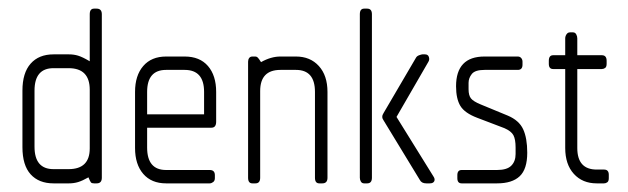

<svg xmlns="http://www.w3.org/2000/svg" viewBox="-20 -425 1455 445"><path d="M204 0H198Q193 0 191 -2Q189 -4 185 -14Q171 -6 161 -3Q151 0 140 0H104Q70 0 51 -21Q32 -42 32 -84V-215Q32 -256 51 -277.5Q70 -299 104 -299H140Q151 -299 161 -296Q171 -293 188 -283V-392Q188 -405 198 -405H204Q216 -405 216 -392V-13Q216 0 204 0ZM188 -217Q188 -267 139 -267H104Q60 -267 60 -215V-85Q60 -33 104 -33H139Q188 -33 188 -81Z M470 -129H321V-83Q321 -31 365 -31H466Q478 -31 478 -19V-12Q478 -6 474 -3Q470 0 466 0H365Q331 0 312 -22Q293 -44 293 -82V-212Q293 -250 312 -272Q331 -294 365 -294H408Q443 -294 462 -272Q481 -250 481 -212V-143Q481 -129 470 -129ZM453 -212Q453 -263 408 -263H365Q321 -263 321 -212V-160H453Z M727 0H720Q710 0 710 -13V-212Q710 -263 666 -263H630Q583 -263 583 -214V-13Q583 0 572 0H565Q555 0 555 -13V-282Q555 -287 557.5 -290.5Q560 -294 565 -294H572Q575 -294 577.5 -291.5Q580 -289 585 -281Q608 -294 630 -294H666Q699 -294 719 -272Q739 -250 739 -212V-13Q739 0 727 0Z M976 0H968Q957 0 953 -8L869 -146Q863 -154 869 -163L944 -291Q946 -295 951.5 -297Q957 -299 959 -299H965Q972 -299 974 -293Q976 -287 973 -282L899 -154L984 -17Q989 -10 986.5 -5Q984 0 976 0ZM831 0H824Q819 0 816.5 -4Q814 -8 814 -13V-392Q814 -405 824 -405H831Q842 -405 842 -392V-13Q842 0 831 0Z M1132 0H1050Q1040 0 1040 -12V-19Q1040 -31 1050 -31H1132Q1155 -31 1165 -41Q1175 -51 1175 -68V-83Q1175 -102 1170 -111.5Q1165 -121 1149 -128L1086 -152Q1057 -163 1047 -179.5Q1037 -196 1037 -225Q1037 -294 1103 -294H1180Q1185 -294 1188 -290.5Q1191 -287 1191 -282V-275Q1191 -263 1180 -263H1103Q1081 -263 1073.5 -253.5Q1066 -244 1066 -233V-218Q1066 -204 1071.5 -197Q1077 -190 1094 -183L1157 -157Q1183 -146 1192.5 -125.5Q1202 -105 1202 -71Q1202 -33 1184.5 -16.5Q1167 0 1132 0Z M1380 0H1363Q1330 0 1310 -22Q1290 -44 1290 -82V-265H1262Q1252 -265 1252 -277V-284Q1252 -297 1262 -297H1290V-336Q1290 -341 1293 -345.5Q1296 -350 1301 -350H1308Q1313 -350 1315.5 -345.5Q1318 -341 1318 -336V-297H1375Q1386 -297 1386 -284V-277Q1386 -270 1382.5 -267.5Q1379 -265 1375 -265H1318V-82Q1318 -32 1363 -32H1380Q1391 -32 1391 -20V-12Q1391 -5 1387.5 -2.5Q1384 0 1380 0Z"/></svg>

Font: Chathura
Style: Regular
Weight: 400
Designer: Appaji Ambarisha Darbha
Foundry: Aditya Fonts
Version: Version 1.001 2016